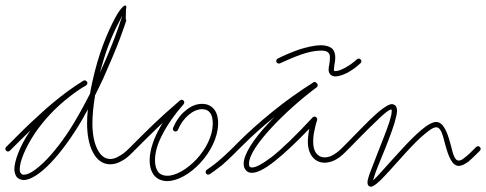

<svg xmlns="http://www.w3.org/2000/svg" viewBox="-30 -670 1825 721"><path d="M-7 -118C-11 -114 -11 -108 -7 -104C-3 -100 3 -100 7 -104L24 -121C37 -134 58 -155 84 -180C43 -120 24 -64 24 -35C24 -22 28 -12 33 -5C40 2 49 6 60 6C84 6 121 -17 161 -59C199 -99 241 -156 280 -223C286 -235 293 -247 300 -259C298 -241 297 -224 297 -207C297 -165 304 -127 318 -100C333 -70 355 -53 384 -53C398 -53 412 -57 426 -65C440 -72 453 -83 467 -97L474 -104C478 -108 478 -114 474 -118C470 -122 464 -122 460 -118L453 -111C441 -99 428 -89 416 -83C405 -76 394 -73 384 -73C363 -73 347 -87 336 -109C323 -134 317 -168 317 -207C317 -239 321 -275 327 -312C337 -333 348 -354 358 -376C381 -428 403 -479 420 -524C430 -552 441 -581 447 -602C440 -579 443 -610 443 -635C445 -641 445 -650 442 -647C442 -649 442 -650 441 -650C435 -650 420 -636 402 -602C388 -576 372 -541 358 -504C342 -462 327 -411 316 -359C313 -345 310 -331 308 -318C293 -289 278 -260 262 -233C225 -167 184 -112 147 -73C112 -37 81 -14 60 -14C55 -14 51 -15 49 -19C45 -22 44 -28 44 -35C44 -61 63 -113 102 -171C133 -216 176 -265 234 -309C253 -324 273 -338 293 -349L294 -350C293 -350 294 -350 294 -350C294 -350 294 -350 295 -351C295 -351 295 -351 296 -352C296 -352 296 -352 296 -353C297 -353 297 -353 297 -354C297 -354 297 -354 297 -355C298 -355 298 -356 298 -356C298 -356 298 -356 298 -357V-358C298 -359 298 -360 298 -360V-361C297 -361 297 -362 297 -362V-363L296 -364C296 -363 296 -364 296 -364C296 -364 296 -364 295 -365C295 -365 295 -366 294 -366C294 -366 294 -366 293 -366C293 -367 293 -367 292 -367H291C291 -368 290 -368 290 -368H289C288 -368 288 -368 288 -368C287 -368 287 -368 286 -368C286 -368 286 -368 285 -368C285 -367 284 -367 284 -367H283C261 -353 240 -339 221 -325C185 -298 150 -269 119 -240C70 -196 30 -155 10 -135ZM376 -496C390 -533 406 -568 420 -593C423 -599 426 -606 429 -611L428 -607C421 -586 412 -559 402 -532C386 -490 367 -444 345 -397C355 -433 365 -467 376 -496Z M620 -190C618 -185 620 -179 625 -177C630 -175 636 -177 638 -182C648 -206 662 -225 679 -239C694 -252 712 -260 729 -260C743 -260 753 -255 759 -246C767 -236 769 -221 769 -204C768 -157 742 -109 708 -72C674 -36 632 -10 598 -10C585 -10 573 -14 565 -23C557 -33 552 -48 552 -68C552 -98 562 -132 581 -167C600 -204 627 -242 659 -278C668 -288 655 -301 646 -293C604 -257 572 -228 546 -203C519 -177 498 -156 479 -137L460 -118C456 -114 456 -108 460 -104C464 -100 470 -100 474 -104L493 -123C512 -142 533 -163 559 -188C566 -195 574 -202 581 -209C575 -198 568 -187 563 -177C543 -138 532 -100 532 -68C532 -42 539 -23 550 -10C562 3 578 10 598 10C637 10 684 -17 722 -58C760 -99 788 -153 789 -204C790 -226 785 -244 776 -257C766 -271 750 -280 729 -280C707 -280 685 -271 666 -254C647 -239 631 -216 620 -190ZM746 -32C742 -29 741 -23 744 -18C747 -14 753 -13 758 -16C773 -26 788 -38 804 -50C819 -63 834 -77 850 -93L861 -104C865 -108 865 -114 861 -118C857 -122 851 -122 847 -118L836 -107C820 -91 805 -78 791 -66C776 -53 762 -43 746 -32Z M1013 -450C1008 -448 1006 -441 1008 -437C1010 -432 1017 -430 1021 -432C1045 -443 1072 -455 1100 -465C1126 -474 1153 -480 1175 -480C1189 -480 1198 -478 1203 -472C1208 -468 1209 -461 1209 -454C1209 -446 1208 -438 1207 -431C1205 -422 1204 -414 1204 -409C1204 -401 1206 -395 1211 -390C1215 -386 1221 -383 1230 -383C1241 -383 1257 -388 1275 -397C1291 -406 1309 -418 1324 -433C1328 -437 1328 -443 1324 -447C1320 -451 1314 -451 1310 -447C1296 -434 1280 -423 1265 -415C1252 -408 1239 -403 1230 -403C1228 -403 1226 -403 1225 -404C1224 -405 1224 -407 1224 -409C1224 -414 1225 -420 1226 -428C1228 -436 1229 -446 1229 -454C1229 -467 1226 -478 1218 -487C1210 -494 1197 -500 1175 -500C1151 -500 1122 -493 1093 -484C1065 -474 1036 -462 1013 -450ZM847 -118C843 -114 843 -108 847 -104C851 -100 857 -100 861 -104L878 -121C916 -159 957 -196 1001 -231C992 -222 984 -214 976 -205C922 -147 885 -91 885 -55C885 -45 888 -37 893 -31C898 -25 905 -21 916 -21C934 -21 962 -33 1003 -66C1036 -92 1078 -131 1132 -187C1131 -185 1131 -182 1130 -180C1128 -165 1126 -150 1126 -138C1126 -114 1132 -95 1143 -81C1154 -67 1170 -59 1189 -59C1200 -59 1213 -62 1226 -68C1239 -74 1252 -84 1266 -98L1272 -104C1276 -108 1276 -114 1272 -118C1268 -122 1262 -122 1258 -118L1252 -112C1240 -100 1228 -92 1217 -86C1207 -81 1198 -79 1189 -79C1176 -79 1166 -84 1158 -94C1150 -104 1146 -119 1146 -138C1146 -149 1147 -162 1150 -176C1153 -191 1156 -205 1161 -219V-220C1161 -221 1161 -222 1161 -223C1161 -224 1161 -225 1160 -225C1160 -226 1160 -226 1160 -227C1159 -228 1159 -228 1158 -229C1157 -230 1157 -230 1157 -230C1156 -231 1156 -231 1156 -231C1155 -231 1155 -231 1155 -231L1154 -232H1153C1152 -232 1151 -232 1150 -232C1149 -232 1149 -232 1148 -231C1147 -231 1147 -231 1146 -231C1145 -230 1145 -230 1144 -229C1079 -159 1029 -111 991 -81C955 -54 931 -41 916 -41C913 -41 910 -42 908 -44C906 -46 905 -50 905 -55C905 -88 942 -139 990 -191C1041 -246 1105 -302 1159 -342C1159 -342 1160 -342 1160 -343L1161 -344C1161 -344 1161 -345 1162 -345V-346C1162 -347 1162 -347 1162 -347C1163 -347 1163 -348 1163 -349C1163 -349 1163 -349 1163 -350C1163 -350 1163 -350 1163 -351C1163 -352 1163 -352 1163 -352C1163 -353 1162 -353 1162 -353C1162 -354 1162 -354 1162 -355H1161V-356C1161 -356 1161 -357 1160 -357L1158 -359L1157 -360C1156 -361 1156 -361 1155 -361C1155 -361 1155 -361 1154 -361C1154 -362 1153 -362 1153 -362C1152 -362 1152 -362 1151 -362C1151 -362 1151 -362 1150 -362H1149C1148 -362 1148 -362 1148 -362C1148 -361 1147 -361 1147 -361C1146 -361 1146 -361 1146 -360C1092 -326 1042 -290 995 -252C948 -214 904 -175 864 -135Z M1258 -118C1254 -114 1254 -108 1258 -104C1262 -100 1268 -100 1272 -104L1284 -116C1310 -142 1344 -178 1376 -208C1403 -235 1428 -258 1440 -259C1441 -258 1441 -255 1441 -253C1441 -233 1427 -195 1411 -154C1395 -112 1376 -66 1364 -33C1360 -23 1356 -13 1354 -5C1351 3 1350 10 1350 15C1350 19 1351 23 1352 25C1355 29 1358 31 1364 31C1372 31 1393 15 1418 -13C1441 -37 1468 -69 1496 -99C1520 -125 1543 -149 1564 -166C1582 -181 1597 -192 1608 -192C1628 -192 1634 -155 1642 -127C1654 -82 1668 -47 1693 -47C1703 -47 1715 -53 1729 -63C1740 -72 1752 -84 1764 -96L1772 -104C1776 -108 1776 -114 1772 -118C1768 -122 1762 -122 1758 -118L1750 -110C1738 -98 1727 -87 1716 -79C1708 -72 1700 -67 1693 -67C1674 -67 1669 -104 1661 -132C1649 -176 1634 -212 1608 -212C1595 -212 1574 -201 1551 -181C1530 -163 1506 -139 1482 -113C1454 -83 1426 -51 1404 -27C1390 -12 1379 1 1371 7C1372 5 1372 3 1373 0C1375 -7 1378 -16 1382 -27C1394 -59 1414 -104 1430 -147C1447 -191 1460 -232 1461 -253C1461 -261 1459 -267 1457 -271C1453 -276 1447 -279 1441 -279C1427 -279 1396 -256 1362 -223C1331 -193 1296 -156 1270 -130Z"/></svg>

Font: Mistral SingleLine OTF-SVG Regular
Style: Regular
Weight: 300
Designer: François Chastanet, Élisa Garzelli, Anais Alves, Morgane Autin
Foundry: institut supérieur des arts et du design Toulouse / isdaT
Version: Version 1.000;hotconv 1.0.117;makeotfexe 2.5.65602 DEVELOPME